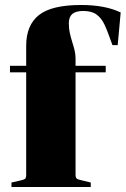

<svg xmlns="http://www.w3.org/2000/svg" viewBox="-20 -750 504 770"><path d="M85 -486V-566Q85 -649 136 -689.5Q187 -730 305 -730Q402 -730 464 -700L452 -569H431Q411 -626 399 -651.5Q387 -677 367.5 -691.5Q348 -706 314 -706Q284 -706 270 -694Q256 -682 256 -657Q256 -635 260 -617.5Q264 -600 271 -577Q276 -562 279.5 -546.5Q283 -531 283 -515V-486H404V-460H283V-49Q283 -38 287.5 -34Q292 -30 307 -27L344 -18V0H26V-18L61 -26Q76 -29 80.5 -33Q85 -37 85 -48V-460H20V-486Z"/></svg>

Font: Chonburi
Style: Regular
Weight: 400
Designer: Thanarat Vachiruckul and Stawix Ruecha
Foundry: Cadson Demak & Katatrad
Version: Version 1.000